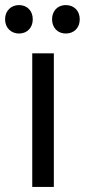

<svg xmlns="http://www.w3.org/2000/svg" viewBox="-47 -732 334 756"><path d="M267 -656C267 -690 244 -712 212 -712C181 -712 158 -690 158 -656C158 -622 181 -600 212 -600C244 -600 267 -622 267 -656ZM82 -656C82 -690 59 -712 28 -712C-3 -712 -27 -690 -27 -656C-27 -622 -3 -600 28 -600C59 -600 82 -622 82 -656ZM165 -522H80V4H165Z"/></svg>

Font: Repo
Style: Regular
Weight: 400
Designer: Stefan Peev
Foundry: Context Ltd
Version: Version 0.000